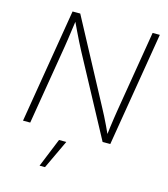

<svg xmlns="http://www.w3.org/2000/svg" viewBox="-137 -834 1033 1181"><g transform="rotate(15 379.5 -243.5)"><path d="M56.6 0 177.2 -727.5H226.1L505.9 -204.1Q518.1 -182.1 531.2 -156Q544.4 -129.9 558.1 -101.3Q571.8 -72.8 585.4 -42L577.6 -41Q581.1 -71.3 585 -100.6Q588.9 -129.9 593 -157.7Q597.2 -185.5 601.1 -210L687 -727.5H732.9L612.3 0H563.5L291.5 -505.9Q278.3 -531.2 264.6 -558.1Q251 -585 236.3 -616Q221.7 -647 203.6 -684.6L212.4 -685.5Q207 -648.9 202.6 -616.9Q198.2 -585 194.3 -557.1Q190.4 -529.3 186.5 -506.3L102.5 0ZM226.6 241.2 301.3 57.6H347.7L261.2 241.2Z"/></g></svg>

Font: Inter 16pt ExtraLight
Style: Italic
Weight: 250
Italic angle: -9.3988°
Version: Version 4.001;git-66647c0bb